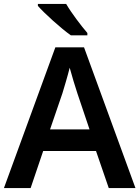

<svg xmlns="http://www.w3.org/2000/svg" viewBox="-20 -958 711 978"><path d="M317 -938H173V-928C205 -891 291 -813 341 -778H425V-790C393 -827 343 -893 317 -938ZM534 0H670L408 -717H262L0 0H136L200 -189H469ZM374 -483 436 -299H235L298 -483C305 -506 325 -572 335 -613C344 -578 365 -510 374 -483Z"/></svg>

Font: Noto Sans Telugu SemiBold
Style: Regular
Weight: 600
Designer: Jelle Bosma - Monotype Design Team
Foundry: Monotype Imaging Inc.
Version: Version 2.005